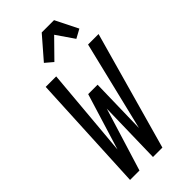

<svg xmlns="http://www.w3.org/2000/svg" viewBox="-296 -1051 1125 1125"><g transform="rotate(-45 267.0 -488.5)"><path d="M60 0 96 -735H183L134 -178L242 -529H320L312 -178L447 -735H534L328 0H250L259 -392L138 0ZM235 -802 188 -842 305 -977H407L477 -837L422 -807L347 -916Z"/></g></svg>

Font: Iosevka Medium
Style: Italic
Weight: 500
Italic angle: -9°
Monospace: yes
Designer: Belleve Invis
Foundry: Belleve Invis
Version: Version 32.5.0; ttfautohint (v1.8.4)